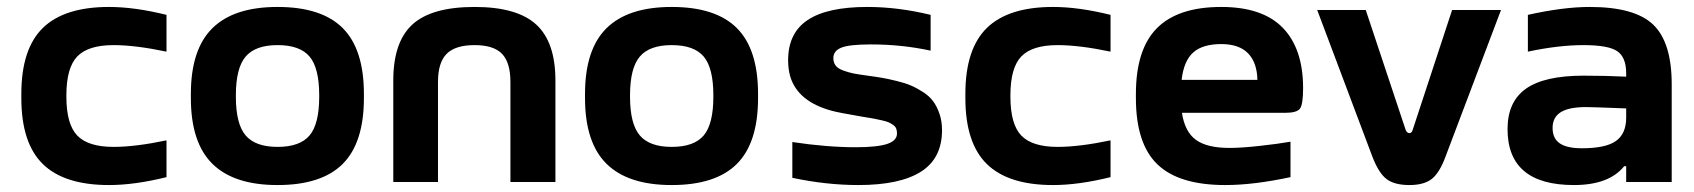

<svg xmlns="http://www.w3.org/2000/svg" viewBox="-20 -529 4924 558"><path d="M42 -255.9Q42 -386.7 104.5 -447.8Q167 -508.8 296.9 -508.8Q371.1 -508.8 463.9 -485.8V-378.9Q373 -397.9 310.1 -397.9Q236.3 -397.9 204.6 -365Q172.9 -332 172.9 -252V-248Q172.9 -168 204.6 -135Q236.3 -102.1 310.1 -102.1Q373 -102.1 463.9 -121.1V-14.2Q371.1 8.8 296.9 8.8Q167 8.8 104.5 -52.2Q42 -113.3 42 -244.1Z M534.7 -255.9Q534.7 -385.3 597.2 -447Q659.7 -508.8 786.6 -508.8Q914.6 -508.8 976.1 -447.3Q1037.6 -385.7 1037.6 -255.9V-244.1Q1037.6 -114.3 976.1 -52.7Q914.6 8.8 786.6 8.8Q659.7 8.8 597.2 -53Q534.7 -114.7 534.7 -244.1ZM665.5 -248Q665.5 -168.9 693.8 -135.5Q722.2 -102.1 786.6 -102.1Q851.6 -102.1 879.6 -135.3Q907.7 -168.5 907.7 -248V-252Q907.7 -331.5 879.6 -364.7Q851.6 -397.9 786.6 -397.9Q722.2 -397.9 693.8 -364.5Q665.5 -331.1 665.5 -252Z M1123 -294.9Q1123 -407.2 1178.7 -458Q1234.4 -508.8 1359.4 -508.8Q1482.4 -508.8 1538.3 -457.8Q1594.2 -406.7 1594.2 -294.9V0H1463.4V-291Q1463.4 -347.2 1439 -372.6Q1414.6 -397.9 1359.4 -397.9Q1303.2 -397.9 1278.1 -372.6Q1252.9 -347.2 1252.9 -291V0H1123Z M1680.2 -255.9Q1680.2 -385.3 1742.7 -447Q1805.2 -508.8 1932.1 -508.8Q2060.1 -508.8 2121.6 -447.3Q2183.1 -385.7 2183.1 -255.9V-244.1Q2183.1 -114.3 2121.6 -52.7Q2060.1 8.8 1932.1 8.8Q1805.2 8.8 1742.7 -53Q1680.2 -114.7 1680.2 -244.1ZM1811 -248Q1811 -168.9 1839.4 -135.5Q1867.7 -102.1 1932.1 -102.1Q1997.1 -102.1 2025.1 -135.3Q2053.2 -168.5 2053.2 -248V-252Q2053.2 -331.5 2025.1 -364.7Q1997.1 -397.9 1932.1 -397.9Q1867.7 -397.9 1839.4 -364.5Q1811 -331.1 1811 -252Z M2485.8 -189.9Q2416.5 -201.7 2397.5 -207Q2297.9 -233.9 2276.4 -307.6Q2270.5 -328.6 2270.5 -354Q2270.5 -433.1 2327.4 -470.9Q2384.3 -508.8 2500.5 -508.8Q2590.3 -508.8 2684.6 -485.8V-381.8Q2601.1 -399.9 2511.7 -399.9Q2448.7 -399.9 2425.3 -390.6Q2401.9 -381.3 2401.9 -359.9Q2401.9 -347.2 2408.7 -338.4Q2415.5 -329.6 2430.9 -324Q2446.3 -318.4 2461.2 -315.4Q2476.1 -312.5 2501.5 -309.1Q2527.3 -305.7 2544.2 -302.7Q2561 -299.8 2585.9 -293.7Q2610.8 -287.6 2627.4 -280.5Q2644 -273.4 2662.6 -261.5Q2681.2 -249.5 2692.1 -234.6Q2703.1 -219.7 2710.4 -198.2Q2717.8 -176.8 2717.8 -150.9Q2717.8 -68.8 2656.5 -30Q2595.2 8.8 2474.6 8.8Q2381.8 8.8 2282.7 -12.2V-116.2Q2383.3 -101.1 2466.8 -101.1Q2529.3 -101.1 2558.1 -110.6Q2586.9 -120.1 2586.9 -141.1Q2586.9 -148.9 2584.7 -155Q2582.5 -161.1 2575.9 -165.8Q2569.3 -170.4 2563 -173.3Q2556.6 -176.3 2542.5 -179.4Q2528.3 -182.6 2517.8 -184.6Q2507.3 -186.5 2485.8 -189.9Z M2785.6 -255.9Q2785.6 -386.7 2848.1 -447.8Q2910.6 -508.8 3040.5 -508.8Q3114.7 -508.8 3207.5 -485.8V-378.9Q3116.7 -397.9 3053.7 -397.9Q2980 -397.9 2948.2 -365Q2916.5 -332 2916.5 -252V-248Q2916.5 -168 2948.2 -135Q2980 -102.1 3053.7 -102.1Q3116.7 -102.1 3207.5 -121.1V-14.2Q3114.7 8.8 3040.5 8.8Q2910.6 8.8 2848.1 -52.2Q2785.6 -113.3 2785.6 -244.1Z M3767.1 -272.9Q3767.1 -225.6 3758.1 -213.4Q3749 -201.2 3716.3 -201.2H3415Q3423.3 -146 3455.6 -122.6Q3487.8 -99.1 3553.2 -99.1Q3587.9 -99.1 3641.1 -105Q3694.3 -110.8 3730.5 -117.2V-14.2Q3623 8.8 3541 8.8Q3406.2 8.8 3343.8 -51.3Q3281.2 -111.3 3281.2 -244.1V-255.9Q3281.2 -385.7 3342.5 -447.3Q3403.8 -508.8 3529.3 -508.8Q3649.4 -508.8 3708.3 -448Q3767.1 -387.2 3767.1 -272.9ZM3414.1 -296.9H3634.3Q3633.3 -347.2 3607.2 -374Q3581.1 -400.9 3529.3 -400.9Q3475.1 -400.9 3447.8 -376.5Q3420.4 -352.1 3414.1 -296.9Z M3808.1 -500H3949.2L4065.4 -150.9Q4069.3 -142.1 4076.2 -142.1Q4082.5 -142.1 4085.4 -150.9L4200.2 -500H4342.3L4181.2 -74.2Q4163.6 -26.4 4140.9 -8.8Q4118.2 8.8 4076.2 8.8Q4032.7 8.8 4009.8 -8.5Q3986.8 -25.9 3968.3 -74.2Z M4600.1 -508.8Q4731 -508.8 4784.7 -457.3Q4838.4 -405.8 4838.4 -284.2V0H4706.1V-45.9H4700.2Q4656.2 8.8 4554.2 8.8Q4361.3 8.8 4361.3 -153.8Q4361.3 -233.4 4414.8 -271.2Q4468.3 -309.1 4582 -309.1Q4647 -309.1 4706.1 -306.2V-315.9Q4706.1 -362.8 4679.9 -380.4Q4653.8 -397.9 4582 -397.9Q4509.8 -397.9 4420.4 -378.9V-485.8Q4523.4 -508.8 4600.1 -508.8ZM4577.1 -98.1Q4647 -98.1 4676.5 -119.4Q4706.1 -140.6 4706.1 -187V-213.9Q4608.4 -217.8 4589.4 -217.8Q4539.6 -217.8 4515.9 -202.9Q4492.2 -188 4492.2 -157.2Q4492.2 -126.5 4513.2 -112.3Q4534.2 -98.1 4577.1 -98.1Z"/></svg>

Font: LT Wave Text Bold
Style: Regular
Weight: 700
Designer: Daniel Lyons
Version: Version 2.5 (Glyphs App)